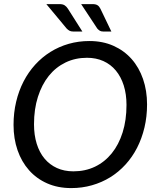

<svg xmlns="http://www.w3.org/2000/svg" viewBox="-20 -930 787 957"><path d="M47.5 0ZM713 -409.5Q713 -349 700 -294.2Q687 -239.5 663.2 -193.2Q639.5 -147 605.5 -109.8Q571.5 -72.5 529.5 -46.5Q487.5 -20.5 438.2 -6.5Q389 7.5 335 7.5Q268.5 7.5 215.2 -16Q162 -39.5 124.8 -81.5Q87.5 -123.5 67.5 -181.2Q47.5 -239 47.5 -307.5Q47.5 -368 60.5 -422.8Q73.5 -477.5 97.5 -524Q121.5 -570.5 155.5 -607.8Q189.5 -645 231.5 -671.2Q273.5 -697.5 322.5 -711.5Q371.5 -725.5 425.5 -725.5Q492 -725.5 545.2 -701.8Q598.5 -678 635.8 -636Q673 -594 693 -536Q713 -478 713 -409.5ZM610.5 -407Q610.5 -460.5 596.8 -504Q583 -547.5 557.5 -578.2Q532 -609 495.5 -625.5Q459 -642 413.5 -642Q355 -642 306.5 -618.5Q258 -595 223.2 -551.8Q188.5 -508.5 169 -447.2Q149.5 -386 149.5 -310.5Q149.5 -257 163 -213.5Q176.5 -170 202 -139.5Q227.5 -109 263.8 -92.5Q300 -76 346 -76Q405 -76 453.5 -99.2Q502 -122.5 537 -165.8Q572 -209 591.2 -270Q610.5 -331 610.5 -407ZM441.5 -909.5Q457.5 -909.5 466.2 -903.8Q475 -898 480.5 -886.5L535 -773H493.5Q483.5 -773 477.5 -776.8Q471.5 -780.5 465 -787.5L384.5 -909.5ZM277 -909.5Q293 -909.5 302.2 -903.5Q311.5 -897.5 318.5 -886.5L390.5 -773H343.5Q333.5 -773 326.5 -776.8Q319.5 -780.5 312.5 -787.5L211 -909.5Z"/></svg>

Font: Lato Medium
Style: Italic
Weight: 500
Italic angle: -7°
Designer: Lukasz Dziedzic
Foundry: tyPoland Lukasz Dziedzic
Version: Version 2.006; 2014-01-15